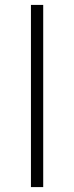

<svg xmlns="http://www.w3.org/2000/svg" viewBox="-20 -762 301 782"><path d="M106 0V-742H156V0Z"/></svg>

Font: Montserrat Thin Light
Style: Regular
Weight: 300
Version: Version 9.000